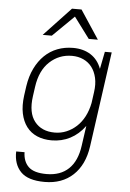

<svg xmlns="http://www.w3.org/2000/svg" viewBox="-61 -754 681 1005"><g transform="rotate(5 280.0 -252.0)"><path d="M229 -14Q186 -14 152.5 -28.5Q119 -43 97.5 -71.5Q76 -100 67.5 -141Q59 -182 66 -235L73 -285Q81 -338 101 -379Q121 -420 150.5 -448.5Q180 -477 218 -491.5Q256 -506 300 -506Q354 -506 392.5 -481.5Q431 -457 449 -409L467 -500H503L433 0Q419 98 361 152Q303 206 212 206Q124 206 86 166.5Q48 127 50 60H94Q95 109 123.5 136.5Q152 164 218 164Q291 164 334.5 122.5Q378 81 389 0L404 -105Q371 -60 326.5 -37Q282 -14 229 -14ZM242 -56Q274 -56 303 -68Q332 -80 356 -102Q380 -124 396.5 -155.5Q413 -187 421 -227L429 -285Q435 -327 427.5 -360Q420 -393 402.5 -416Q385 -439 358 -451.5Q331 -464 298 -464Q230 -464 180.5 -418Q131 -372 119 -285L112 -235Q100 -148 136.5 -102Q173 -56 242 -56ZM295 -670 183 -560H135L276 -710H326L425 -560H377Z"/></g></svg>

Font: Retni Sans Light
Style: Italic
Weight: 300
Italic angle: -8°
Designer: Vitaly Kuzmin
Foundry: ParaType Ltd.
Version: Version 1.00;June 10, 2019;FontCreator 11.5.0.2425 64-bit; t